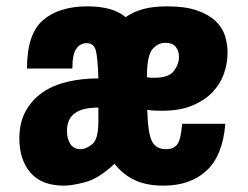

<svg xmlns="http://www.w3.org/2000/svg" viewBox="-20 -575 780 605"><path d="M65 -359H208Q208 -404 220.5 -421.5Q233 -439 253 -439Q276 -439 282 -415.5Q288 -392 290 -328Q239 -328 193.5 -317.5Q148 -307 114.5 -284Q81 -261 61 -225Q41 -189 41 -138Q41 -72 76 -31Q111 10 182 10Q206 10 248.5 -1Q291 -12 341 -59Q366 -26 403.5 -8Q441 10 495 10Q580 10 631 -37.5Q682 -85 690 -185H554Q550 -135 538.5 -120Q527 -105 503 -105Q471 -105 458.5 -130.5Q446 -156 444 -229Q455 -227 467.5 -226.5Q480 -226 491 -226Q546 -226 585 -242Q624 -258 649 -284Q674 -310 685.5 -342.5Q697 -375 697 -409Q697 -436 689 -462Q681 -488 659.5 -508.5Q638 -529 601 -542Q564 -555 507 -555Q463 -555 431.5 -546.5Q400 -538 376 -521Q354 -539 324 -547Q294 -555 256 -555Q166 -555 115.5 -511.5Q65 -468 65 -359ZM443 -332Q443 -399 460 -419.5Q477 -440 500 -440Q524 -440 534 -427Q544 -414 544 -396Q544 -373 528 -351.5Q512 -330 467 -330Q462 -330 456.5 -330Q451 -330 443 -332ZM290 -236V-193Q290 -136 270.5 -120.5Q251 -105 235 -105Q212 -105 201.5 -121.5Q191 -138 191 -162Q191 -182 197.5 -196Q204 -210 217 -219Q230 -228 248 -232Q266 -236 290 -236Z"/></svg>

Font: Secuela Black
Style: Regular
Weight: 900
Designer: Fernando Haro
Foundry: deFharo
Version: Version 1.704